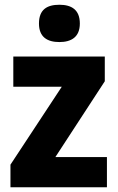

<svg xmlns="http://www.w3.org/2000/svg" viewBox="-20 -788 495 808"><path d="M230 -768C178 -768 144 -748 144 -689C144 -632 179 -611 230 -611C280 -611 316 -632 316 -689C316 -747 281 -768 230 -768ZM430 0V-127H213L421 -446V-550H36V-423H240L24 -95V0Z"/></svg>

Font: Noto Sans Thai Looped SemiCondensed ExtraBold
Style: Regular
Weight: 800
Width: 4
Designer: Sasikarn Vongin, Ben Mitchell
Foundry: The Fontpad Ltd
Version: Version 1.001